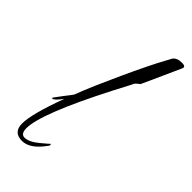

<svg xmlns="http://www.w3.org/2000/svg" viewBox="-222 -746 784 784"><g transform="rotate(45 170.5 -354.0)"><path d="M86 -10Q36 -10 36 -61Q36 -116 87 -254Q62 -220 52 -220Q49 -220 49 -223Q49 -224 75 -258Q88 -275 95.5 -284.5Q103 -294 104 -297Q109 -311 118 -333Q127 -355 139 -383Q161 -433 184 -483.5Q207 -534 232 -585Q240 -602 252.5 -626Q265 -650 282 -681Q293 -698 323 -698Q341 -698 341 -689Q341 -686 340 -684L286 -564L264 -516Q257 -512 246 -501Q246 -501 235.5 -480Q225 -459 203 -418Q62 -144 62 -60Q62 -27 84 -27Q109 -27 143 -55Q178 -84 176 -84Q180 -84 180 -80Q180 -76 176 -72Q132 -10 86 -10Z"/></g></svg>

Font: Love Light
Style: Regular
Weight: 400
Designer: Robert E. Leuschke
Foundry: Robert E. Leuschke
Version: Version 1.010; ttfautohint (v1.8.3)